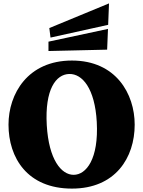

<svg xmlns="http://www.w3.org/2000/svg" viewBox="-20 -1089 842 1129"><path d="M403 20C658 20 772 -161 772 -356C772 -537 662 -733 403 -733C143 -733 30 -537 30 -356C30 -161 141 20 403 20ZM413 -61C341 -61 267 -149 255 -353C243 -564 309 -652 387 -654C464 -656 538 -569 549 -372C561 -154 487 -61 413 -61ZM277 -868 616 -943 621 -1069 270 -924ZM265 -789 610 -797 615 -919 265 -844Z"/></svg>

Font: Sinistre Bold
Style: Regular
Weight: 900
Designer: Jules Durand
Foundry: Collletttivo
Version: Version 69.420;Glyphs 3.2 (3217)